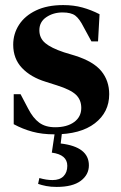

<svg xmlns="http://www.w3.org/2000/svg" viewBox="-20 -515 475 756"><path d="M194 14Q146 14 107.5 3.5Q69 -7 34 -26V-144H61L91 -87Q110 -50 134.5 -32Q159 -14 197 -14Q244 -14 272 -34.5Q300 -55 300 -90Q300 -122 279 -142Q258 -162 204 -179L160 -193Q101 -211 66.5 -247.5Q32 -284 32 -339Q32 -382 55 -417.5Q78 -453 122 -474Q166 -495 229 -495Q270 -495 304.5 -485.5Q339 -476 372 -459L366 -352H340L309 -409Q293 -441 276.5 -453.5Q260 -466 226 -466Q190 -466 162.5 -447.5Q135 -429 135 -396Q135 -365 158 -345.5Q181 -326 232 -309L275 -296Q348 -273 379 -235Q410 -197 410 -144Q410 -73 353.5 -29.5Q297 14 194 14ZM184 86 197 -1H225L219 50Q330 63 330 136Q330 173 298 197Q266 221 203 221Q180 221 162 217.5Q144 214 130 209L135 186Q149 190 161.5 192Q174 194 187 194Q215 194 230 179Q245 164 245 138Q245 94 184 86Z"/></svg>

Font: DM Serif Text
Style: Regular
Weight: 400
Designer: Colophon Foundry, Frank Grießhammer
Foundry: Colophon Foundry
Version: Version 5.200; ttfautohint (v1.8.3)